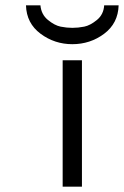

<svg xmlns="http://www.w3.org/2000/svg" viewBox="-20 -697 463 717"><path d="M77 -677H131Q134 -643 159 -622.5Q184 -602 206.5 -597.5Q229 -593 250 -593Q272 -593 294.5 -597.5Q317 -602 342 -622.5Q367 -643 369 -677H423Q421 -610 369 -571Q317 -532 250 -532Q184 -532 131.5 -571Q79 -610 77 -677ZM214 0V-472H286V0Z"/></svg>

Font: Coval
Style: ExtraLight
Weight: 250
Foundry: Context Ltd
Version: Version 001.000